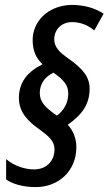

<svg xmlns="http://www.w3.org/2000/svg" viewBox="-20 -780 442 782"><path d="M125 -18C223 -18 291 -88 291 -180C291 -220 276 -250 256 -272C313 -312 345 -354 345 -419C345 -464 321 -498 258 -542C223 -567 201 -587 201 -620C201 -662 233 -690 273 -690C305 -690 337 -679 364 -656L402 -724C366 -748 322 -760 270 -760C172 -757 113 -690 113 -617C113 -575 125 -546 153 -518C92 -488 57 -445 57 -381C57 -322 95 -285 142 -252C177 -226 202 -206 202 -172C202 -123 168 -90 119 -90C85 -90 40 -102 5 -132V-49C32 -30 75 -18 125 -18ZM212 -309C165 -341 142 -365 142 -401C142 -436 161 -467 198 -484C244 -451 258 -431 258 -398C258 -362 241 -331 212 -309Z"/></svg>

Font: Noto Sans UI Condensed Medium
Style: Italic
Weight: 500
Width: 3
Italic angle: -12°
Designer: Monotype Design Team
Foundry: Monotype Imaging Inc.
Version: Version 1.901